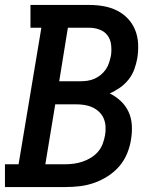

<svg xmlns="http://www.w3.org/2000/svg" viewBox="-27 -755 647 775"><path d="M-7 0V-92H48L140 -643H96V-735H333Q363 -735 391.5 -730Q420 -725 445 -712.5Q470 -700 489 -680Q508 -660 518.5 -634Q529 -608 530.5 -578.5Q532 -549 527 -519Q523 -497 515 -475Q507 -453 492 -434Q477 -415 457 -401Q437 -387 416 -378Q440 -366 460 -347.5Q480 -329 491.5 -304.5Q503 -280 505 -251Q507 -222 502 -193Q498 -165 486.5 -136.5Q475 -108 455 -84.5Q435 -61 408.5 -44Q382 -27 353.5 -17Q325 -7 296 -3.5Q267 0 238 0ZM297 -427Q311 -427 325.5 -429Q340 -431 354 -437Q368 -443 380 -453Q392 -463 400.5 -475.5Q409 -488 413.5 -502.5Q418 -517 421 -531Q424 -552 421.5 -574Q419 -596 407 -612Q395 -628 375 -635.5Q355 -643 333 -643H247L212 -427ZM156 -92H238Q255 -92 272.5 -94.5Q290 -97 307.5 -103Q325 -109 341 -119Q357 -129 369 -143Q381 -157 387.5 -174.5Q394 -192 397 -209Q400 -226 399 -244Q398 -262 391.5 -277Q385 -292 373 -303.5Q361 -315 345.5 -322Q330 -329 313 -331.5Q296 -334 278 -334H196Z"/></svg>

Font: Iosevka Slab SmBdExObl
Style: Regular
Weight: 600
Width: 7
Italic angle: -9°
Monospace: yes
Designer: Belleve Invis
Foundry: Belleve Invis
Version: Version 11.1.0; ttfautohint (v1.8.3)